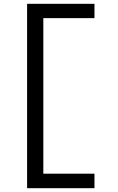

<svg xmlns="http://www.w3.org/2000/svg" viewBox="-20 -843 616 1006"><path d="M122 143H475V67H207V-748H475V-823H122Z"/></svg>

Font: Iosevka Sparkle
Style: Regular
Weight: 400
Designer: Belleve Invis
Foundry: Belleve Invis
Version: Version 4.5.0; ttfautohint (v1.8.3)